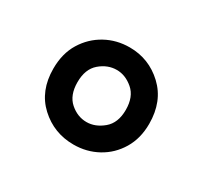

<svg xmlns="http://www.w3.org/2000/svg" viewBox="-71 -807 486 458"><g transform="rotate(30 171.5 -578.0)"><path d="M171 -444Q117 -444 78 -480Q39 -516 39 -577Q39 -619 57.5 -649Q76 -679 106 -695.5Q136 -712 172 -712Q225 -712 264 -675.5Q303 -639 303 -577Q303 -537 285 -507Q267 -477 237 -460.5Q207 -444 171 -444ZM171 -506Q195 -506 216.5 -524Q238 -542 238 -578Q238 -614 217 -632Q196 -650 172 -650Q147 -650 126 -632Q105 -614 105 -578Q105 -542 125.5 -524Q146 -506 171 -506Z"/></g></svg>

Font: DM Sans
Style: Regular
Weight: 400
Designer: Colophon Foundry, Jonny Pinhorn
Foundry: Colophon Foundry
Version: Version 4.004; ttfautohint (v1.8.4.7-5d5b)